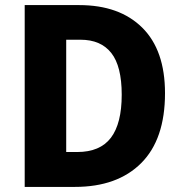

<svg xmlns="http://www.w3.org/2000/svg" viewBox="-20 -827 718 754"><path d="M628 -461Q628 -280 534.5 -186.5Q441 -93 274 -93H77V-807H291Q449 -807 538.5 -718.5Q628 -630 628 -461ZM458 -455Q458 -567 417 -619Q376 -671 296 -671H240V-230H283Q373 -230 415.5 -286Q458 -342 458 -455Z"/></svg>

Font: Noto Sans Telugu UI SemiCondensed ExtraBold
Style: Regular
Weight: 800
Width: 4
Designer: Jelle Bosma - Monotype Design Team
Foundry: Monotype Imaging Inc.
Version: Version 2.005; ttfautohint (v1.8.4.7-5d5b)